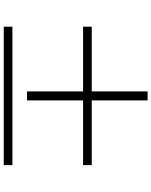

<svg xmlns="http://www.w3.org/2000/svg" viewBox="90 -918 819 1040"><g transform="rotate(90 500.0 -398.5)"><path d="M524.4 -438.5V-134.8H475.6V-438.5H125V-485.4H475.6V-788.1H524.4V-485.4H875V-438.5ZM125 -8.8V-55.7H875V-8.8Z"/></g></svg>

Font: GenYoMin TW TTF Bold
Style: Regular
Weight: 700
Version: Version 1.300